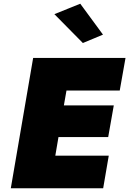

<svg xmlns="http://www.w3.org/2000/svg" viewBox="-20 -1011 694 1031"><path d="M272 -935 425 -780 533 -825 411 -991ZM158 -700 38 0H534L564 -175H277L294 -275H561L591 -445H323L337 -525H623L654 -700Z"/></svg>

Font: Jost* Black
Style: Italic
Weight: 900
Italic angle: -10°
Version: Version 3.7